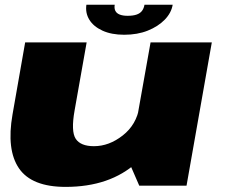

<svg xmlns="http://www.w3.org/2000/svg" viewBox="-20 -764 924 790"><path d="M553 0H747.5L851.5 -589.5H599.5L511.5 -95.5ZM336.5 -589.5H83.5L31.5 -293Q6 -147.5 58.2 -71.2Q110.5 5 250 5Q432.5 5 543 -95.5Q653.5 -196 666 -267.5L553.5 -324Q541.5 -251 485.2 -206.8Q429 -162.5 366.5 -162.5Q311.5 -162.5 291.5 -193Q271.5 -223.5 287 -310ZM491 -621Q545.5 -621 588 -638Q630.5 -655 657.8 -683Q685 -711 690.5 -744.5H574.5Q572 -729.5 564.2 -719.2Q556.5 -709 542 -704Q527.5 -699 505 -699Q485.5 -699 472.8 -704Q460 -709 454.8 -719Q449.5 -729 452 -744.5H335.5Q330.5 -711 347.5 -683Q364.5 -655 401.5 -638Q438.5 -621 491 -621Z"/></svg>

Font: Anybody Expanded Black
Style: Italic
Weight: 900
Width: 7
Italic angle: -10°
Version: Version 1.113;gftools[0.9.25]